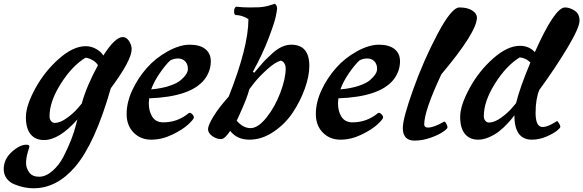

<svg xmlns="http://www.w3.org/2000/svg" viewBox="-111 -740 3132 1031"><path d="M415 -390Q405 -406 388 -416Q371 -426 360 -428L348 -430Q276 -386 215.5 -290.5Q155 -195 155 -116Q155 -99 163.5 -89.5Q172 -80 183 -80Q212 -80 248 -106Q284 -132 306 -158L328 -184Q353 -276 415 -390ZM484 -266Q399 31 293 155Q194 271 69 271Q18 271 -33 250Q-59 240 -75 218.5Q-91 197 -91 168Q-91 115 -48 76Q-5 37 31 37Q47 37 47 47Q47 48 38 78Q29 108 29 135.5Q29 163 46 186Q63 209 99 209Q135 209 171 177.5Q207 146 230 101Q277 9 296 -66L304 -97Q304 -98 305 -99Q207 12 125 12Q79 12 53.5 -19Q28 -50 28 -111Q28 -172 78 -264Q128 -356 205 -424Q282 -492 349 -492Q379 -492 405.5 -477Q432 -462 444 -442Q507 -541 548 -541Q568 -541 582 -519.5Q596 -498 596 -476Q596 -417 484 -266Z M804 -416Q780 -395 747.5 -348Q715 -301 701 -260Q757 -265 799 -279Q841 -293 860 -310Q898 -343 898 -369.5Q898 -396 883 -411Q868 -426 845.5 -426Q823 -426 804 -416ZM690 -212Q688 -190 688 -186Q688 -142 707 -112.5Q726 -83 766 -83Q843 -83 903 -133Q904 -134 909 -134Q914 -134 922 -126Q930 -118 930 -109Q930 -100 900 -72Q870 -44 814 -17Q758 10 701 10Q644 10 606.5 -28Q569 -66 569 -128Q569 -190 599 -255Q629 -320 676.5 -374Q724 -428 789 -464Q854 -500 908 -500Q962 -500 991.5 -476.5Q1021 -453 1021 -411Q1021 -357 986 -312Q912 -220 690 -212Z M1395 -414Q1365 -405 1323 -367Q1281 -329 1254 -295L1228 -261Q1215 -211 1174 -122L1160 -92Q1194 -52 1234.5 -52Q1275 -52 1320.5 -109.5Q1366 -167 1394.5 -242.5Q1423 -318 1423 -372Q1423 -390 1414.5 -402Q1406 -414 1395 -414ZM1125 -37Q1098 4 1078 7Q1051 7 1028.5 -9.5Q1006 -26 1006 -46.5Q1006 -67 1036 -116Q1066 -165 1117 -221Q1223 -488 1223 -637Q1215 -644 1194.5 -651.5Q1174 -659 1156 -659Q1146 -659 1146 -678.5Q1146 -698 1157 -704Q1193 -700 1229.5 -700Q1266 -700 1281 -701Q1296 -702 1309.5 -704.5Q1323 -707 1329 -708.5Q1335 -710 1348 -714.5Q1361 -719 1364 -719.5Q1367 -720 1372 -712.5Q1377 -705 1377 -695.5Q1377 -686 1370 -652Q1363 -618 1331 -533.5Q1299 -449 1247 -355Q1247 -354 1250.5 -352Q1254 -350 1254 -349Q1256 -351 1278 -377.5Q1300 -404 1315 -419Q1330 -434 1354 -456Q1404 -500 1453 -500Q1550 -500 1550 -386Q1550 -332 1526 -264.5Q1502 -197 1461 -135.5Q1420 -74 1357.5 -32Q1295 10 1228.5 10Q1162 10 1125 -37Z M1820 -416Q1796 -395 1763.5 -348Q1731 -301 1717 -260Q1773 -265 1815 -279Q1857 -293 1876 -310Q1914 -343 1914 -369.5Q1914 -396 1899 -411Q1884 -426 1861.5 -426Q1839 -426 1820 -416ZM1706 -212Q1704 -190 1704 -186Q1704 -142 1723 -112.5Q1742 -83 1782 -83Q1859 -83 1919 -133Q1920 -134 1925 -134Q1930 -134 1938 -126Q1946 -118 1946 -109Q1946 -100 1916 -72Q1886 -44 1830 -17Q1774 10 1717 10Q1660 10 1622.5 -28Q1585 -66 1585 -128Q1585 -190 1615 -255Q1645 -320 1692.5 -374Q1740 -428 1805 -464Q1870 -500 1924 -500Q1978 -500 2007.5 -476.5Q2037 -453 2037 -411Q2037 -357 2002 -312Q1928 -220 1706 -212Z M2187 -55Q2219 -55 2274 -87Q2280 -87 2286 -75Q2292 -63 2292 -56Q2292 -49 2268.5 -32.5Q2245 -16 2201.5 -0.5Q2158 15 2115 15Q2052 15 2052 -53Q2052 -104 2108 -260.5Q2164 -417 2239 -558.5Q2314 -700 2356 -700Q2400 -700 2425 -683.5Q2450 -667 2450 -646Q2450 -568 2259 -341Q2167 -145 2167 -72Q2167 -55 2187 -55Z M2745 10Q2651 10 2651 -121Q2647 -116 2640.5 -107Q2634 -98 2613 -75.5Q2592 -53 2570 -35.5Q2548 -18 2517 -4Q2486 10 2457 10Q2411 10 2385.5 -21Q2360 -52 2360 -112.5Q2360 -173 2410 -265.5Q2460 -358 2537 -426Q2614 -494 2681 -494Q2730 -494 2761 -460Q2868 -700 2923 -700Q2948 -700 2974.5 -683Q3001 -666 3001 -629Q3001 -592 2936.5 -484Q2872 -376 2785 -257Q2765 -209 2765 -133.5Q2765 -58 2803 -58Q2828 -58 2867 -82L2880 -90Q2883 -90 2890.5 -78Q2898 -66 2898 -59.5Q2898 -53 2878 -37Q2858 -21 2820.5 -5.5Q2783 10 2745 10ZM2737 -404Q2715 -428 2680 -432Q2608 -388 2547.5 -292Q2487 -196 2487 -117Q2487 -100 2495.5 -91Q2504 -82 2515 -82Q2544 -82 2580 -108Q2616 -134 2638 -160L2660 -186Q2681 -271 2737 -404Z"/></svg>

Font: Clara
Style: Regular
Weight: 400
Designer: Proyecto DEMO
Foundry: Proyecto DEMO
Version: Version 1.002